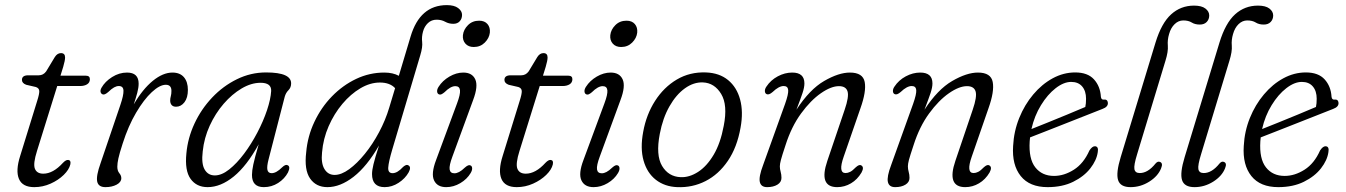

<svg xmlns="http://www.w3.org/2000/svg" viewBox="-20 -742 5398 770"><path d="M124 -393 85 -402Q68 -408.5 68 -421.5Q68 -440 93 -440H135.5Q153.5 -440 165 -455.5L200 -513.5Q210 -529 224.5 -529Q241 -529 241 -511.5Q241 -499.5 233.5 -474L222.5 -438.5H324Q340.5 -438.5 340.5 -424.5Q340.5 -411 329.5 -404Q318.5 -397 301 -397H209.5L128.5 -137Q112 -85 120 -65.2Q128 -45.5 153.5 -45.5Q193 -45.5 232.5 -89Q245 -102 254 -100.5Q265.5 -99 262 -82.5Q257 -61.5 235.5 -40.5Q214 -19.5 182.8 -5.5Q151.5 8.5 117.5 8.5Q70 8.5 56 -24.5Q42 -57.5 61 -117L129 -337Q138 -365 137.5 -376.8Q137 -388.5 124 -393Z M392 -363.5Q385.5 -365.5 383.5 -372.8Q381.5 -380 387 -390Q401 -415 429.5 -433Q458 -451 489.5 -451Q536 -451 536 -406.5Q536 -390.5 530.5 -369.8Q525 -349 516.5 -323.5Q552 -384.5 592.8 -417.8Q633.5 -451 671.5 -451Q702 -451 717.8 -432.2Q733.5 -413.5 733.5 -381.5Q733.5 -350 719.8 -332Q706 -314 686 -314Q674 -314 668.2 -321Q662.5 -328 662.5 -338.5Q662.5 -347.5 665 -356.2Q667.5 -365 667.5 -377.5Q667.5 -402 645 -402Q620.5 -402 588.8 -372.5Q557 -343 525.8 -290Q494.5 -237 472 -166.5Q459 -126.5 454.8 -106.8Q450.5 -87 450.5 -73.5Q450.5 -57 458.5 -47.5Q466.5 -38 466.5 -27.5Q466.5 -11.5 447.8 -1.5Q429 8.5 403 8.5Q374.5 8.5 369.8 -14Q365 -36.5 383.5 -88L462.5 -320.5Q476 -360 475.2 -378.5Q474.5 -397 456.5 -397Q447.5 -397 437.5 -391.5Q427.5 -386 413.5 -372.5Q399.5 -360.5 392 -363.5Z M1057 -102.5Q1049.5 -73.5 1052.5 -60.5Q1055.5 -47.5 1069.5 -47.5Q1088 -47.5 1111.5 -71Q1125 -84 1133.5 -79.5Q1146 -74 1135 -50.5Q1121.5 -25 1095.5 -8.2Q1069.5 8.5 1038 8.5Q990.5 8.5 990.5 -40.5Q990.5 -57 995.8 -82Q1001 -107 1017.5 -163.5Q970 -77 917.5 -34.2Q865 8.5 812.5 8.5Q768 8.5 744.2 -24.8Q720.5 -58 727.5 -127Q733 -188.5 760 -246.5Q787 -304.5 830.8 -350.8Q874.5 -397 930 -424.2Q985.5 -451.5 1047 -451.5Q1149.5 -451.5 1147.5 -406Q1147 -390.5 1136.8 -380.2Q1126.5 -370 1122 -354.5ZM793 -135Q787 -85.5 800.8 -62Q814.5 -38.5 841.5 -38.5Q869 -38.5 899.2 -62.5Q929.5 -86.5 958.8 -125.5Q988 -164.5 1012 -210.2Q1036 -256 1050.8 -300Q1065.5 -344 1067.5 -377Q1069 -410 1025 -410Q987.5 -410 949 -387.2Q910.5 -364.5 877 -325.8Q843.5 -287 821 -237.8Q798.5 -188.5 793 -135Z M1619 -51Q1605 -26 1578.5 -8.8Q1552 8.5 1522.5 8.5Q1472 8.5 1472 -44Q1472 -59 1477.8 -83.2Q1483.5 -107.5 1500 -158.5Q1451.5 -74.5 1398 -33Q1344.5 8.5 1293 8.5Q1247.5 8.5 1223.5 -26.2Q1199.5 -61 1208 -131.5Q1213.5 -195.5 1240.8 -253.2Q1268 -311 1311.2 -355.5Q1354.5 -400 1408.2 -425.5Q1462 -451 1521 -451Q1555.5 -451 1579.5 -438L1626.5 -595Q1664 -721.5 1772 -721.5Q1801.5 -721.5 1817.2 -709.8Q1833 -698 1833 -682.5Q1833 -667 1823.8 -656.8Q1814.5 -646.5 1798 -646.5Q1780 -646.5 1765.2 -654.8Q1750.5 -663 1731 -663Q1710.5 -663 1696.2 -649.5Q1682 -636 1676.5 -615.5Q1670.5 -594 1673 -573.8Q1675.5 -553.5 1665.5 -520.5L1553 -142Q1538.5 -93 1537 -70.2Q1535.5 -47.5 1554.5 -47.5Q1573.5 -47.5 1596 -72Q1600.5 -76.5 1606.5 -79.2Q1612.5 -82 1617.5 -79Q1630.5 -72.5 1619 -51ZM1271.5 -130.5Q1267 -87.5 1281.2 -64Q1295.5 -40.5 1322 -40.5Q1349 -40.5 1380.5 -63.5Q1412 -86.5 1443.2 -125Q1474.5 -163.5 1500.2 -211.8Q1526 -260 1541 -310.5L1564.5 -388.5Q1543.5 -411 1503.5 -411Q1464.5 -411 1425.5 -388Q1386.5 -365 1353.2 -325.5Q1320 -286 1298 -235.8Q1276 -185.5 1271.5 -130.5Z M1880 -553.5Q1858.5 -553.5 1846.5 -567Q1834.5 -580.5 1836.5 -601Q1839 -623.5 1856.8 -641.2Q1874.5 -659 1901.5 -659Q1923.5 -659 1935 -645.5Q1946.5 -632 1944.5 -611Q1942 -589 1924.2 -571.2Q1906.5 -553.5 1880 -553.5ZM1794.5 -114.5Q1781 -78.5 1783.2 -62.8Q1785.5 -47 1802.5 -47Q1811 -47 1821.2 -52.2Q1831.5 -57.5 1845 -70.5Q1859 -83 1867 -78.5Q1873 -76 1873.5 -67.5Q1874 -59 1867.5 -48Q1853 -23.5 1826 -7.5Q1799 8.5 1769.5 8.5Q1733.5 8.5 1720.8 -18.5Q1708 -45.5 1729 -100.5L1813 -327.5Q1826.5 -363.5 1824.8 -380Q1823 -396.5 1806 -396.5Q1787 -396.5 1762.5 -372Q1756 -366.5 1750.5 -364Q1745 -361.5 1739.5 -364Q1733.5 -367 1733 -375.5Q1732.5 -384 1739 -394Q1754.5 -418.5 1782.2 -434.8Q1810 -451 1838 -451Q1873.5 -451 1886 -423.8Q1898.5 -396.5 1877.5 -341Z M2059 -393 2020 -402Q2003 -408.5 2003 -421.5Q2003 -440 2028 -440H2070.5Q2088.5 -440 2100 -455.5L2135 -513.5Q2145 -529 2159.5 -529Q2176 -529 2176 -511.5Q2176 -499.5 2168.5 -474L2157.5 -438.5H2259Q2275.5 -438.5 2275.5 -424.5Q2275.5 -411 2264.5 -404Q2253.5 -397 2236 -397H2144.5L2063.5 -137Q2047 -85 2055 -65.2Q2063 -45.5 2088.5 -45.5Q2128 -45.5 2167.5 -89Q2180 -102 2189 -100.5Q2200.5 -99 2197 -82.5Q2192 -61.5 2170.5 -40.5Q2149 -19.5 2117.8 -5.5Q2086.5 8.5 2052.5 8.5Q2005 8.5 1991 -24.5Q1977 -57.5 1996 -117L2064 -337Q2073 -365 2072.5 -376.8Q2072 -388.5 2059 -393Z M2471 -553.5Q2449.5 -553.5 2437.5 -567Q2425.5 -580.5 2427.5 -601Q2430 -623.5 2447.8 -641.2Q2465.5 -659 2492.5 -659Q2514.5 -659 2526 -645.5Q2537.5 -632 2535.5 -611Q2533 -589 2515.2 -571.2Q2497.5 -553.5 2471 -553.5ZM2385.5 -114.5Q2372 -78.5 2374.2 -62.8Q2376.5 -47 2393.5 -47Q2402 -47 2412.2 -52.2Q2422.5 -57.5 2436 -70.5Q2450 -83 2458 -78.5Q2464 -76 2464.5 -67.5Q2465 -59 2458.5 -48Q2444 -23.5 2417 -7.5Q2390 8.5 2360.5 8.5Q2324.5 8.5 2311.8 -18.5Q2299 -45.5 2320 -100.5L2404 -327.5Q2417.5 -363.5 2415.8 -380Q2414 -396.5 2397 -396.5Q2378 -396.5 2353.5 -372Q2347 -366.5 2341.5 -364Q2336 -361.5 2330.5 -364Q2324.5 -367 2324 -375.5Q2323.5 -384 2330 -394Q2345.5 -418.5 2373.2 -434.8Q2401 -451 2429 -451Q2464.5 -451 2477 -423.8Q2489.5 -396.5 2468.5 -341Z M2811.5 -451.5Q2865 -449.5 2900 -420.8Q2935 -392 2948.2 -342.8Q2961.5 -293.5 2950 -230.5Q2936 -151 2899 -96.8Q2862 -42.5 2809.5 -15.8Q2757 11 2696 8.5Q2645.5 6.5 2610.2 -21Q2575 -48.5 2561 -97.8Q2547 -147 2559.5 -213.5Q2572 -282.5 2607 -337.2Q2642 -392 2694.2 -423Q2746.5 -454 2811.5 -451.5ZM2709.5 -31.5Q2744.5 -30 2779.5 -52.5Q2814.5 -75 2842 -121.2Q2869.5 -167.5 2882.5 -237.5Q2899 -321 2872.2 -365.2Q2845.5 -409.5 2799 -411.5Q2762 -413 2726.8 -387.8Q2691.5 -362.5 2664.8 -315.5Q2638 -268.5 2626 -205Q2609.5 -119.5 2635.2 -76.5Q2661 -33.5 2709.5 -31.5Z M3054.5 -364.5Q3048 -367.5 3047.5 -376.2Q3047 -385 3053.5 -394.5Q3070.5 -420.5 3099 -435.8Q3127.5 -451 3157 -451Q3206 -451 3206 -407.5Q3206 -391.5 3198.5 -369Q3191 -346.5 3174 -302Q3227 -383.5 3285.2 -417.2Q3343.5 -451 3388.5 -451Q3440.5 -451 3447.8 -413.2Q3455 -375.5 3430.5 -307L3363.5 -113.5Q3340.5 -48 3371 -48Q3380 -48 3389.5 -52.8Q3399 -57.5 3412.5 -71.5Q3426 -83.5 3433.5 -79Q3447 -72 3435 -50Q3418.5 -22 3392.8 -6.8Q3367 8.5 3337.5 8.5Q3262 8.5 3298 -97L3367.5 -302Q3385.5 -354.5 3379 -375.5Q3372.5 -396.5 3344.5 -396.5Q3313 -396.5 3272 -368Q3231 -339.5 3192.5 -286.8Q3154 -234 3130.5 -160.5Q3116 -117 3111.8 -100.8Q3107.5 -84.5 3107.5 -75Q3107.5 -64 3110.8 -52.8Q3114 -41.5 3114 -28.5Q3114 -11.5 3097.8 -1.5Q3081.5 8.5 3056.5 8.5Q3032 8.5 3027.2 -12.2Q3022.5 -33 3040.5 -80.5L3128.5 -325.5Q3142.5 -365 3141 -381Q3139.5 -397 3123 -397Q3103.5 -397 3078.5 -373Q3063.5 -360 3054.5 -364.5Z M3568 -364.5Q3561.5 -367.5 3561 -376.2Q3560.5 -385 3567 -394.5Q3584 -420.5 3612.5 -435.8Q3641 -451 3670.5 -451Q3719.5 -451 3719.5 -407.5Q3719.5 -391.5 3712 -369Q3704.5 -346.5 3687.5 -302Q3740.5 -383.5 3798.8 -417.2Q3857 -451 3902 -451Q3954 -451 3961.2 -413.2Q3968.5 -375.5 3944 -307L3877 -113.5Q3854 -48 3884.5 -48Q3893.5 -48 3903 -52.8Q3912.5 -57.5 3926 -71.5Q3939.5 -83.5 3947 -79Q3960.5 -72 3948.5 -50Q3932 -22 3906.2 -6.8Q3880.5 8.5 3851 8.5Q3775.5 8.5 3811.5 -97L3881 -302Q3899 -354.5 3892.5 -375.5Q3886 -396.5 3858 -396.5Q3826.5 -396.5 3785.5 -368Q3744.5 -339.5 3706 -286.8Q3667.5 -234 3644 -160.5Q3629.5 -117 3625.2 -100.8Q3621 -84.5 3621 -75Q3621 -64 3624.2 -52.8Q3627.5 -41.5 3627.5 -28.5Q3627.5 -11.5 3611.2 -1.5Q3595 8.5 3570 8.5Q3545.5 8.5 3540.8 -12.2Q3536 -33 3554 -80.5L3642 -325.5Q3656 -365 3654.5 -381Q3653 -397 3636.5 -397Q3617 -397 3592 -373Q3577 -360 3568 -364.5Z M4382.5 -132Q4378 -99.5 4352.8 -67Q4327.5 -34.5 4284 -13Q4240.5 8.5 4181.5 8.5Q4109 8.5 4073.5 -36Q4038 -80.5 4043 -156.5Q4046 -215.5 4067.5 -268.8Q4089 -322 4123.8 -363.2Q4158.5 -404.5 4201.8 -428Q4245 -451.5 4292 -451.5Q4342 -451.5 4367.2 -423.8Q4392.5 -396 4395 -354Q4396.5 -341.5 4406.5 -342.5Q4421.5 -344.5 4423 -330Q4424.5 -313.5 4401 -305Q4370.5 -293 4330.5 -277.2Q4290.5 -261.5 4248.8 -245Q4207 -228.5 4170.5 -214.2Q4134 -200 4111 -191Q4110 -183.5 4109.5 -175.5Q4105 -105 4132 -70.8Q4159 -36.5 4207 -36.5Q4247.5 -36.5 4286.8 -61.5Q4326 -86.5 4349 -138.5Q4360.5 -156 4371.5 -155.5Q4386.5 -154.5 4382.5 -132ZM4276 -413.5Q4246 -413.5 4213.5 -388.2Q4181 -363 4154.8 -320.2Q4128.5 -277.5 4116.5 -224.5Q4143.5 -235 4181.5 -250.5Q4219.5 -266 4259.8 -282.5Q4300 -299 4332.5 -313Q4335.5 -326 4335.5 -346Q4335.5 -377 4320 -395.2Q4304.5 -413.5 4276 -413.5Z M4768.5 -719.5Q4799 -719.5 4814.2 -707.8Q4829.5 -696 4829.5 -680Q4829.5 -664.5 4819.5 -654Q4809.5 -643.5 4791.5 -643.5Q4772.5 -643.5 4759.2 -651.8Q4746 -660 4725.5 -660Q4706 -660 4690.8 -645.2Q4675.5 -630.5 4668.5 -605.5Q4661.5 -582 4663.5 -558.8Q4665.5 -535.5 4654 -498.5L4540.5 -124Q4526.5 -79 4529.5 -63.5Q4532.5 -48 4551 -48Q4583.5 -48 4614 -86Q4622.5 -96 4631 -93Q4645.5 -88.5 4636.5 -67Q4624 -35.5 4589 -13.5Q4554 8.5 4514 8.5Q4473 8.5 4464 -19.8Q4455 -48 4474.5 -112L4614 -571Q4638 -649.5 4676.8 -684.5Q4715.5 -719.5 4768.5 -719.5Z M5025 -719.5Q5055.5 -719.5 5070.8 -707.8Q5086 -696 5086 -680Q5086 -664.5 5076 -654Q5066 -643.5 5048 -643.5Q5029 -643.5 5015.8 -651.8Q5002.5 -660 4982 -660Q4962.5 -660 4947.2 -645.2Q4932 -630.5 4925 -605.5Q4918 -582 4920 -558.8Q4922 -535.5 4910.5 -498.5L4797 -124Q4783 -79 4786 -63.5Q4789 -48 4807.5 -48Q4840 -48 4870.5 -86Q4879 -96 4887.5 -93Q4902 -88.5 4893 -67Q4880.5 -35.5 4845.5 -13.5Q4810.5 8.5 4770.5 8.5Q4729.5 8.5 4720.5 -19.8Q4711.5 -48 4731 -112L4870.5 -571Q4894.5 -649.5 4933.2 -684.5Q4972 -719.5 5025 -719.5Z M5307.5 -132Q5303 -99.5 5277.8 -67Q5252.5 -34.5 5209 -13Q5165.5 8.5 5106.5 8.5Q5034 8.5 4998.5 -36Q4963 -80.5 4968 -156.5Q4971 -215.5 4992.5 -268.8Q5014 -322 5048.8 -363.2Q5083.5 -404.5 5126.8 -428Q5170 -451.5 5217 -451.5Q5267 -451.5 5292.2 -423.8Q5317.5 -396 5320 -354Q5321.5 -341.5 5331.5 -342.5Q5346.5 -344.5 5348 -330Q5349.5 -313.5 5326 -305Q5295.5 -293 5255.5 -277.2Q5215.5 -261.5 5173.8 -245Q5132 -228.5 5095.5 -214.2Q5059 -200 5036 -191Q5035 -183.5 5034.5 -175.5Q5030 -105 5057 -70.8Q5084 -36.5 5132 -36.5Q5172.5 -36.5 5211.8 -61.5Q5251 -86.5 5274 -138.5Q5285.5 -156 5296.5 -155.5Q5311.5 -154.5 5307.5 -132ZM5201 -413.5Q5171 -413.5 5138.5 -388.2Q5106 -363 5079.8 -320.2Q5053.5 -277.5 5041.5 -224.5Q5068.5 -235 5106.5 -250.5Q5144.5 -266 5184.8 -282.5Q5225 -299 5257.5 -313Q5260.5 -326 5260.5 -346Q5260.5 -377 5245 -395.2Q5229.5 -413.5 5201 -413.5Z"/></svg>

Font: Fraunces 72pt SuperSoft Light
Style: Italic
Weight: 300
Italic angle: -16°
Version: Version 1.000;[b76b70a41]